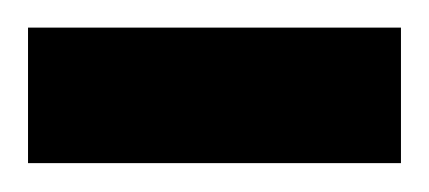

<svg xmlns="http://www.w3.org/2000/svg" viewBox="-20 -674 306 137"><path d="M266.1 -557.6H0V-654.3H266.1Z"/></svg>

Font: Aclonica
Style: Regular
Weight: 400
Version: Version 1.001